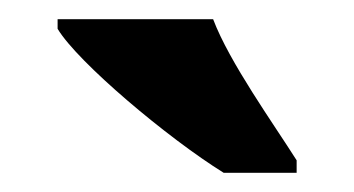

<svg xmlns="http://www.w3.org/2000/svg" viewBox="-20 -786 369 200"><path d="M213 -606H289V-619C265 -657 219 -721 202 -766H40V-756C61 -721 155 -642 213 -606Z"/></svg>

Font: Noto Serif Myanmar ExtraCondensed Black
Style: Regular
Weight: 900
Width: 2
Designer: Ben Mitchell and the Monotype Design Team
Foundry: Monotype Imaging Inc.
Version: Version 2.106